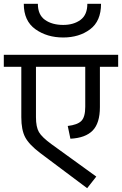

<svg xmlns="http://www.w3.org/2000/svg" viewBox="-39 -976 641 1009"><path d="M293 -779Q208 -779 147 -822.5Q86 -866 86 -956H160Q160 -898 197.5 -871.5Q235 -845 293 -845Q348 -845 384 -871.5Q420 -898 420 -956H492Q492 -865 434.5 -822Q377 -779 293 -779ZM582 -688V-625H486V-413Q486 -329 448 -290Q410 -251 331 -247L317 -314Q368 -320 388.5 -340.5Q409 -361 409 -415V-625H150V-360Q150 -309 165.5 -282Q181 -255 232 -218L467 -48L419 13L172 -172Q114 -216 93.5 -254.5Q73 -293 73 -360V-625H-19V-688Z"/></svg>

Font: FiraGO Book
Style: Regular
Weight: 350
Designer: bBox Type
Foundry: bBox Type GmbH
Version: Version 1.001;PS 001.001;hotconv 1.0.88;makeotf.lib2.5.64775